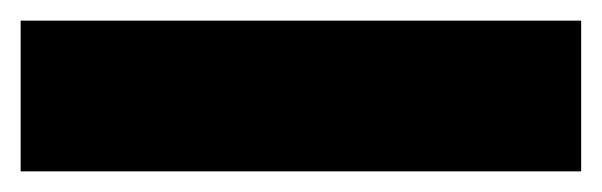

<svg xmlns="http://www.w3.org/2000/svg" viewBox="-20 3 583 186"><path d="M0 169V23H543V169Z"/></svg>

Font: Bricolage Grotesque ExtraBold
Style: Regular
Weight: 800
Designer: Mathieu Triay
Foundry: Atelier Triay
Version: Version 1.001;gftools[0.9.33.dev8+g029e19f]